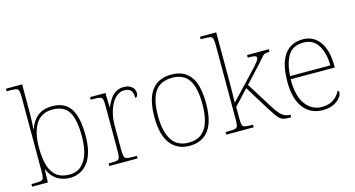

<svg xmlns="http://www.w3.org/2000/svg" viewBox="-82 -1094 2659 1439"><g transform="rotate(-15 1248.0 -375.0)"><path d="M313 10Q256 10 212.5 -18Q169 -46 148 -99H145L142 0H20V-20H41Q78 -20 94 -24Q110 -28 114 -43.5Q118 -59 118 -94V-662Q118 -699 114 -715.5Q110 -732 95.5 -736Q81 -740 51 -740H20V-760H146V-560Q146 -541 145.5 -515.5Q145 -490 144 -463.5Q143 -437 141 -414H144Q164 -476 207.5 -510Q251 -544 320 -544Q416 -544 461 -478Q506 -412 506 -267Q506 -129 453 -59.5Q400 10 313 10ZM317 -15Q394 -15 436 -81.5Q478 -148 478 -270Q478 -400 441 -459.5Q404 -519 316 -519Q228 -519 186.5 -452Q145 -385 145 -269Q145 -190 161 -133Q177 -76 214.5 -45.5Q252 -15 317 -15Z M619 0V-20H641Q671 -20 685.5 -24Q700 -28 704 -44.5Q708 -61 708 -98V-442Q708 -477 704 -492.5Q700 -508 684 -512Q668 -516 631 -516H613V-536H732L735 -424H737Q749 -453 766.5 -480.5Q784 -508 811 -526Q838 -544 876 -544Q914 -544 937 -524.5Q960 -505 960 -476Q960 -463 955 -453Q950 -443 939 -443Q939 -487 922 -503Q905 -519 871 -519Q842 -519 817 -500Q792 -481 774 -448Q756 -415 746 -372.5Q736 -330 736 -284V-98Q736 -61 740.5 -44.5Q745 -28 759 -24Q773 -20 803 -20H838V0Z M1240 10Q1147 10 1093.5 -58Q1040 -126 1040 -267Q1040 -407 1092 -474.5Q1144 -542 1245 -542Q1340 -542 1390.5 -476.5Q1441 -411 1441 -267Q1441 -126 1390 -58Q1339 10 1240 10ZM1240 -15Q1304 -15 1342 -46.5Q1380 -78 1396.5 -134.5Q1413 -191 1413 -267Q1413 -395 1372.5 -456Q1332 -517 1245 -517Q1151 -517 1109.5 -454.5Q1068 -392 1068 -267Q1068 -148 1109.5 -81.5Q1151 -15 1240 -15Z M1526 0V-20H1547Q1584 -20 1600 -24Q1616 -28 1620 -43.5Q1624 -59 1624 -94V-662Q1624 -699 1620 -715.5Q1616 -732 1601.5 -736Q1587 -740 1557 -740H1526V-760H1652V-374Q1652 -355 1652 -335.5Q1652 -316 1651.5 -296.5Q1651 -277 1650.5 -256.5Q1650 -236 1650 -215L1800 -373Q1845 -420 1866 -444Q1887 -468 1893 -479Q1899 -490 1899 -497Q1899 -510 1882.5 -513Q1866 -516 1831 -516V-536H2000V-516Q1979 -516 1967.5 -513Q1956 -510 1947.5 -501.5Q1939 -493 1926.5 -477.5Q1914 -462 1891 -437L1780 -318L1906 -116Q1942 -59 1968 -39.5Q1994 -20 2026 -20H2030V0H2016Q1992 0 1975.5 -3Q1959 -6 1945.5 -17Q1932 -28 1916.5 -50Q1901 -72 1877 -110L1761 -298L1652 -181V-94Q1652 -59 1656 -43.5Q1660 -28 1676.5 -24Q1693 -20 1729 -20H1739V0Z M2273 10Q2180 10 2125.5 -60.5Q2071 -131 2071 -262Q2071 -404 2121 -473Q2171 -542 2264 -542Q2347 -542 2394.5 -475.5Q2442 -409 2442 -290V-276H2100Q2099 -146 2147.5 -80.5Q2196 -15 2274 -15Q2331 -15 2366 -40.5Q2401 -66 2418 -103Q2423 -100 2425 -96Q2427 -92 2427 -85Q2427 -68 2409.5 -45.5Q2392 -23 2358 -6.5Q2324 10 2273 10ZM2414 -300Q2413 -397 2375 -457Q2337 -517 2263 -517Q2179 -517 2143 -458Q2107 -399 2102 -300Z"/></g></svg>

Font: Noto Serif Tibetan Thin
Style: Regular
Weight: 250
Version: Version 2.103